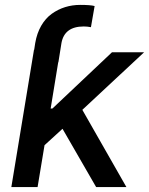

<svg xmlns="http://www.w3.org/2000/svg" viewBox="-20 -757 603 777"><path d="M369 0 233 -235.8 160.2 -169.4 132.1 0H25.9L117.5 -555.4H118.3L122.5 -582.7Q129.3 -622.5 146.8 -652.9Q164.4 -683.2 189.5 -701.2Q214.5 -719.1 243.6 -728.2Q272.7 -737.2 305 -737.2Q345.9 -737.2 362.9 -732.6L348 -647Q333.1 -649.9 318.9 -649.9Q240.8 -649.9 228.7 -582.7L216.3 -505H215.6L185 -317.8H192.1L433.2 -545.5H563.2L313.2 -312.5L491.5 0Z"/></svg>

Font: Karasuma Gothic
Style: Medium Italic
Weight: 500
Italic angle: 9.39998°
Designer: Rasmus Andersson / Ryoko Nishizuka
Foundry: Genbu
Version: Version 1.00